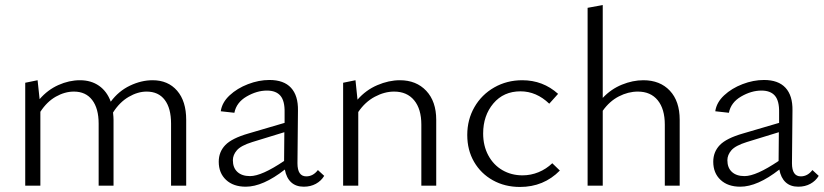

<svg xmlns="http://www.w3.org/2000/svg" viewBox="-20 -736 3265 761"><path d="M718 -261V0H658V-246Q658 -307 633 -340Q608 -373 561 -373Q526 -373 490 -352Q454 -331 428 -290Q430 -272 430 -261V0H371V-246Q371 -306 345.5 -339.5Q320 -373 273 -373Q237 -373 201.5 -353Q166 -333 140 -293V0H80V-408L129 -418L137 -343Q169 -380 211.5 -399Q254 -418 297 -418Q341 -418 372.5 -396Q404 -374 419 -333Q450 -375 495 -396.5Q540 -418 585 -418Q646 -418 682 -376.5Q718 -335 718 -261Z M1265 -39Q1253 -19 1232 -7.5Q1211 4 1184 4Q1153 4 1134 -13.5Q1115 -31 1109 -64Q1022 4 954 4Q905 4 876 -23Q847 -50 847 -95Q847 -134 873 -161Q899 -188 965 -207L1108 -249V-290Q1109 -336 1091.5 -356.5Q1074 -377 1038 -377Q998 -377 957.5 -353.5Q917 -330 909 -289L855 -295Q860 -330 890 -358Q920 -386 963 -402.5Q1006 -419 1048 -419Q1105 -419 1133.5 -388Q1162 -357 1161 -298L1159 -89Q1159 -37 1194 -37Q1221 -37 1240 -62ZM971 -38Q1017 -38 1106 -98L1107 -212L980 -173Q935 -159 919 -140.5Q903 -122 903 -101Q903 -71 921 -54.5Q939 -38 971 -38Z M1709 -261V0H1650V-242Q1650 -304 1621.5 -338.5Q1593 -373 1542 -373Q1504 -373 1465.5 -352.5Q1427 -332 1400 -292V0H1340V-408L1389 -418L1397 -341Q1430 -379 1475.5 -398.5Q1521 -418 1565 -418Q1630 -418 1669.5 -376Q1709 -334 1709 -261Z M1832 -201Q1832 -262 1860.5 -311.5Q1889 -361 1939 -389.5Q1989 -418 2050 -418Q2132 -418 2192 -364L2157 -325Q2106 -374 2043 -374Q1976 -374 1935.5 -326Q1895 -278 1895 -207Q1895 -158 1915.5 -120Q1936 -82 1971.5 -61.5Q2007 -41 2051 -41Q2084 -41 2114.5 -53.5Q2145 -66 2169 -89L2199 -60Q2135 5 2041 5Q1981 5 1933.5 -21.5Q1886 -48 1859 -94.5Q1832 -141 1832 -201Z M2674 -261V0H2615V-242Q2615 -304 2587 -338.5Q2559 -373 2508 -373Q2470 -373 2433 -354Q2396 -335 2369 -297V0H2309V-705L2369 -716V-348Q2402 -383 2445 -400.5Q2488 -418 2530 -418Q2596 -418 2635 -376.5Q2674 -335 2674 -261Z M3225 -39Q3213 -19 3192 -7.5Q3171 4 3144 4Q3113 4 3094 -13.5Q3075 -31 3069 -64Q2982 4 2914 4Q2865 4 2836 -23Q2807 -50 2807 -95Q2807 -134 2833 -161Q2859 -188 2925 -207L3068 -249V-290Q3069 -336 3051.5 -356.5Q3034 -377 2998 -377Q2958 -377 2917.5 -353.5Q2877 -330 2869 -289L2815 -295Q2820 -330 2850 -358Q2880 -386 2923 -402.5Q2966 -419 3008 -419Q3065 -419 3093.5 -388Q3122 -357 3121 -298L3119 -89Q3119 -37 3154 -37Q3181 -37 3200 -62ZM2931 -38Q2977 -38 3066 -98L3067 -212L2940 -173Q2895 -159 2879 -140.5Q2863 -122 2863 -101Q2863 -71 2881 -54.5Q2899 -38 2931 -38Z"/></svg>

Font: Isabella Sans
Style: Regular
Weight: 400
Designer: Original fonts by Christian Thalmann (Catharsis Fonts), Modifications by Cristiano Sobral
Version: Version 0.002;July 12, 2020;FontCreator 13.0.0.2655 64-bit; 